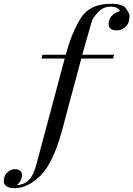

<svg xmlns="http://www.w3.org/2000/svg" viewBox="-125 -802 702 1010"><path d="M488.8 -642.1Q446.3 -642.1 446.3 -676.8Q446.3 -684.6 448.2 -691.9Q459.5 -729.5 504.9 -743.2Q503.9 -752.4 491 -759.8Q478 -767.1 458 -767.1Q412.6 -767.1 383.8 -730Q362.3 -705.1 358.4 -691.4L307.6 -514.2H475.1L470.2 -494.1H302.7L201.2 -115.2Q153.3 60.1 85.9 124Q19 188 -49.8 188Q-77.6 188 -91.3 177.2Q-105 166.5 -105 153.8Q-105.5 141.6 -101.6 127.9Q-97.7 114.3 -81.5 101.1Q-65.4 87.9 -46.9 87.9Q-28.3 87.9 -18.8 96.7Q-9.3 105.5 -9.3 116.2Q-9.3 127 -11.2 132.8Q-15.1 154.3 -37.1 172.9Q3.9 168.5 27.6 144.3Q51.3 120.1 65.9 64.9L215.3 -494.1H92.8L98.1 -514.2H220.7L221.2 -515.1Q252.9 -632.8 300.5 -707.5Q348.1 -782.2 459 -782.2Q520.5 -782.2 538.6 -756.6Q556.6 -731 556.6 -717.3Q556.6 -704.1 552.2 -687.5Q547.9 -670.9 530 -656.5Q512.2 -642.1 488.8 -642.1Z"/></svg>

Font: PlayfairDisplay-Italic
Style: Italic
Weight: 400
Italic angle: -14°
Designer: Claus Eggers Sørensen
Foundry: Claus Eggers Sørensen
Version: Version 1.002;PS 001.002;hotconv 1.0.70;makeotf.lib2.5.58329